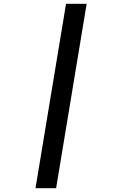

<svg xmlns="http://www.w3.org/2000/svg" viewBox="-20 -843 640 1006"><path d="M166 143 326 -823H434L274 143Z"/></svg>

Font: Iosevka SmBd Ex Obl
Style: Regular
Weight: 600
Width: 7
Italic angle: -9°
Monospace: yes
Designer: Belleve Invis
Foundry: Belleve Invis
Version: Version 32.5.0; ttfautohint (v1.8.4)